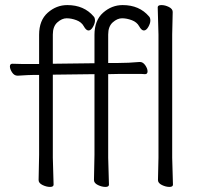

<svg xmlns="http://www.w3.org/2000/svg" viewBox="-20 -726 802 756"><path d="M602 -17 604 -105V-590L601 -697Q601 -706 615.5 -706Q630 -706 645 -698.5Q660 -691 660 -679L658 -590V-105L661 1Q661 10 647 10Q633 10 617.5 2.5Q602 -5 602 -17ZM350 -17 352 -116V-434L188 -432V-105L191 1Q191 10 177 10Q163 10 147.5 2.5Q132 -5 132 -17L134 -116V-431H114Q95 -431 50 -428H49Q36 -428 27.5 -441Q19 -454 19 -464.5Q19 -475 29 -475Q48 -474 68 -474H134V-589Q134 -646 168 -676Q202 -706 245 -706Q311 -706 349 -661Q354 -656 354 -645Q354 -634 346 -620Q338 -606 328.5 -606Q319 -606 310 -622.5Q301 -639 281 -646.5Q261 -654 242.5 -654Q224 -654 206 -638Q188 -622 188 -590V-475L352 -477V-589Q352 -646 386 -676Q420 -706 463 -706Q529 -706 567 -661Q572 -656 572 -645Q572 -634 564 -620Q556 -606 546.5 -606Q537 -606 528 -622.5Q519 -639 499 -646.5Q479 -654 460.5 -654Q442 -654 424 -638Q406 -622 406 -590V-478H444Q486 -478 530 -482H531Q543 -482 552 -469Q561 -456 561 -445Q561 -434 551 -434Q543 -435 516 -435Q516 -435 455 -435L406 -434V-105L409 1Q409 10 395 10Q381 10 365.5 2.5Q350 -5 350 -17Z"/></svg>

Font: ToneOZ-Pinyin-WenKai-Light
Style: Light
Weight: 300
Designer: Fontworks Inc.
Foundry: ToneOZ
Version: Version 0.240331